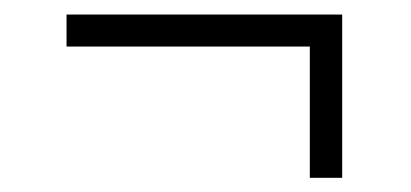

<svg xmlns="http://www.w3.org/2000/svg" viewBox="-20 -362 565 264"><path d="M71.5 -342H450.5V-298H71.5ZM450.5 -320.5V-117.5H406V-320.5Z"/></svg>

Font: Newsreader 36pt Medium
Style: Regular
Weight: 500
Designer: Hugues Gentile
Foundry: Production Type
Version: Version 1.003